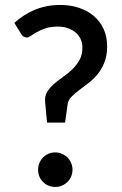

<svg xmlns="http://www.w3.org/2000/svg" viewBox="-20 -748 494 776"><path d="M38 -655.5Q54.5 -670.5 74 -683.5Q93.5 -696.5 116.2 -706.5Q139 -716.5 165.8 -722.2Q192.5 -728 223.5 -728Q265 -728 299.8 -716.2Q334.5 -704.5 359.8 -682.8Q385 -661 399 -630.2Q413 -599.5 413 -561.5Q413 -523.5 402 -495.8Q391 -468 374 -447.5Q357 -427 337 -411.8Q317 -396.5 299.2 -383.2Q281.5 -370 268.8 -356.8Q256 -343.5 253.5 -327.5L243 -252.5H170L162.5 -335Q160 -358.5 170 -375.5Q180 -392.5 196.8 -407.5Q213.5 -422.5 233.8 -436.2Q254 -450 271.5 -467Q289 -484 301 -505Q313 -526 313 -555.5Q313 -575 305.5 -590.8Q298 -606.5 284.5 -617.5Q271 -628.5 253 -634.5Q235 -640.5 214 -640.5Q184.5 -640.5 164 -633.5Q143.5 -626.5 129 -618.2Q114.5 -610 105 -603.2Q95.5 -596.5 89 -596.5Q73.5 -596.5 66 -610ZM134 -62Q134 -76.5 139.2 -89.2Q144.5 -102 153.8 -111.5Q163 -121 175.8 -126.5Q188.5 -132 203 -132Q217.5 -132 230.2 -126.5Q243 -121 252.5 -111.5Q262 -102 267.5 -89.2Q273 -76.5 273 -62Q273 -47 267.5 -34.5Q262 -22 252.5 -12.5Q243 -3 230.2 2.2Q217.5 7.5 203 7.5Q188.5 7.5 175.8 2.2Q163 -3 153.8 -12.5Q144.5 -22 139.2 -34.5Q134 -47 134 -62Z"/></svg>

Font: Lato 2
Style: Regular
Weight: 600
Designer: Lukasz Dziedzic with Adam Twardoch and Botio Nikoltchev
Foundry: tyPoland Lukasz Dziedzic
Version: Version 2.015; 2015-08-06; http://www.latofonts.com/